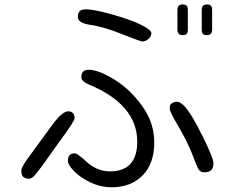

<svg xmlns="http://www.w3.org/2000/svg" viewBox="-20 -794 1040 849"><path d="M810.5 -749Q810.5 -763.7 805.2 -769Q799.8 -774.4 788.1 -774.4Q776.4 -774.4 770.5 -768.6Q764.6 -762.7 764.6 -749V-664.1Q764.6 -650.4 770.5 -644.5Q776.4 -638.7 788.1 -638.7Q799.8 -638.7 805.2 -644Q810.5 -649.4 810.5 -664.1ZM918 -749Q918 -763.7 912.6 -769Q907.2 -774.4 895.5 -774.4Q883.8 -774.4 877.9 -768.6Q872.1 -762.7 872.1 -749V-664.1Q872.1 -649.4 877.4 -644Q882.8 -638.7 894.5 -638.7Q906.2 -638.7 912.1 -644.5Q918 -650.4 918 -664.1ZM324.2 -718.8Q324.2 -694.3 371.1 -685.5Q440.4 -675.8 523.4 -641.6Q594.7 -613.3 609.4 -610.4Q625 -610.4 638.7 -624Q649.4 -634.8 649.4 -646.5Q649.4 -659.2 616.2 -677.7Q585.9 -694.3 543.5 -709Q501 -723.6 463.9 -733.4Q391.6 -752.9 361.3 -752.9Q340.8 -752.9 332.5 -744.6Q324.2 -736.3 324.2 -718.8ZM280.3 -83Q280.3 -64.5 309.1 -35.6Q337.9 -6.8 382.3 13.7Q426.8 34.2 472.7 34.2Q558.6 34.2 610.4 -18.1Q662.1 -70.3 662.1 -164.1Q662.1 -251 609.4 -324.2Q555.7 -399.4 485.4 -442.4Q415 -485.4 374 -485.4Q355.5 -485.4 347.7 -477.5Q339.8 -469.7 339.8 -452.1Q339.8 -434.6 374 -419.9Q586.9 -331.1 586.9 -167Q586.9 -99.6 553.7 -66.4Q523.4 -36.1 466.8 -36.1Q402.3 -36.1 349.6 -90.8Q321.3 -114.3 312.5 -116.2Q295.9 -116.2 288.1 -108.4Q280.3 -100.6 280.3 -83ZM733.4 -331.1Q730.5 -324.2 730.5 -313.5Q730.5 -302.7 752 -264.6Q809.6 -168 832 -107.4Q853.5 -50.8 859.4 -43Q868.2 -32.2 883.8 -32.2Q904.3 -32.2 914.1 -42Q923.8 -51.8 923.8 -72.3Q923.8 -94.7 877.9 -187.5Q825.2 -294.9 793.9 -326.2Q776.4 -343.8 763.7 -343.8Q751 -343.8 745.6 -340.8Q740.2 -337.9 737.8 -335.9Q735.4 -334 733.4 -331.1ZM281.2 -301.8Q257.8 -301.8 217.8 -251Q98.6 -87.9 95.2 -83Q91.8 -78.1 89.4 -73.7Q86.9 -69.3 84.5 -65.4Q82 -61.5 80.6 -58.6Q79.1 -55.7 77.6 -52.2Q76.2 -48.8 75.2 -46.9Q74.2 -42 74.2 -39.1Q74.2 -20.5 82.5 -12.2Q90.8 -3.9 110.4 -3.9Q118.2 -3.9 131.8 -16.6L139.6 -26.4Q161.1 -51.8 191.9 -96.2Q222.7 -140.6 247.1 -173.8Q304.7 -251 309.6 -269.5Q309.6 -287.1 302.2 -294.4Q294.9 -301.8 281.2 -301.8Z"/></svg>

Font: FakePearl
Style: ExtraLight
Weight: 300
Version: Version 1.2